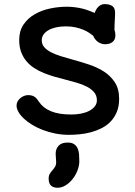

<svg xmlns="http://www.w3.org/2000/svg" viewBox="-20 -634 650 923"><path d="M59.6 0ZM59.6 -126.5Q59.6 -137.7 64.9 -147Q70.3 -156.2 78.4 -162.8Q86.4 -169.4 96.2 -173.1Q106 -176.8 115.2 -176.8Q126.5 -176.8 134.3 -174.3Q142.1 -171.9 147.9 -167.5Q153.8 -163.1 158.2 -157.2Q162.6 -151.4 167.5 -144.5Q187 -115.2 224.6 -99.4Q262.2 -83.5 322.8 -83.5Q347.7 -83.5 369.9 -87.9Q392.1 -92.3 408.9 -101.1Q425.8 -109.9 435.8 -122.6Q445.8 -135.3 445.8 -151.9Q445.8 -174.3 432.9 -189.9Q419.9 -205.6 398.7 -216.8Q377.4 -228 350.6 -235.8Q323.7 -243.7 295.4 -251Q269.5 -257.3 243.2 -264.9Q216.8 -272.5 191.9 -282.5Q167 -292.5 145.3 -306.4Q123.5 -320.3 107.4 -339.4Q91.3 -358.4 81.8 -383.5Q72.3 -408.7 72.3 -441.4Q72.3 -485.4 93 -515.9Q113.8 -546.4 146.7 -565.4Q179.7 -584.5 220.2 -593Q260.7 -601.6 299.8 -601.6Q322.3 -601.6 340.8 -599.1Q359.4 -596.7 375.5 -592.8Q391.6 -588.9 406.2 -583.3Q420.9 -577.6 435.5 -571.8Q437.5 -579.1 441.7 -586.7Q445.8 -594.2 451.7 -600.3Q457.5 -606.4 465.3 -610.4Q473.1 -614.3 482.9 -614.3Q506.8 -614.3 520 -605Q533.2 -595.7 533.2 -572.3Q533.2 -553.7 531.7 -533.7Q530.3 -513.7 530.3 -489.7Q532.7 -483.9 533.7 -476.8Q534.7 -469.7 534.7 -464.4Q534.7 -452.6 530.8 -444.6Q526.9 -436.5 520 -431.4Q513.2 -426.3 504.2 -423.8Q495.1 -421.4 484.4 -421.4Q474.6 -421.4 465.6 -424.8Q456.5 -428.2 449.2 -433.8Q441.9 -439.5 436.5 -446.8Q431.2 -454.1 428.2 -461.9Q420.4 -468.3 408.4 -476.3Q396.5 -484.4 380.1 -491.2Q363.8 -498 342.8 -502.7Q321.8 -507.3 296.4 -507.3Q271.5 -507.3 250.2 -502.7Q229 -498 213.6 -489.3Q198.2 -480.5 189.5 -468.3Q180.7 -456.1 180.7 -440.9Q180.7 -421.4 192.6 -407.5Q204.6 -393.6 224.6 -383.1Q244.6 -372.6 271.2 -364.3Q297.9 -356 326.7 -348.1Q366.2 -337.4 406.5 -324.2Q446.8 -311 479.2 -290.3Q511.7 -269.5 532.2 -238Q552.7 -206.5 552.7 -159.2Q552.7 -122.6 541.5 -95.7Q530.3 -68.8 511.7 -49.6Q493.2 -30.3 468.5 -17.8Q443.8 -5.4 417.2 1.7Q390.6 8.8 363.3 11.5Q335.9 14.2 311.5 14.2Q277.3 14.2 245.6 7.8Q213.9 1.5 185.8 -9.3Q157.7 -20 134.5 -34.2Q111.3 -48.3 94.7 -64Q78.1 -79.6 68.8 -95.7Q59.6 -111.8 59.6 -126.5ZM247.6 105.5Q247.6 82 261.5 66.7Q275.4 51.3 305.2 51.3Q325.2 51.3 336.4 59.1Q347.7 66.9 353.3 79.6Q358.9 92.3 360.1 108.2Q361.3 124 361.3 140.6Q361.3 162.6 352.5 185.3Q343.8 208 329.1 226.6Q314.5 245.1 295.7 256.8Q276.9 268.6 257.3 268.6Q213.9 268.6 213.9 225.1Q213.9 210.4 219.5 201.4Q225.1 192.4 231.9 184.6Q238.8 176.8 244.4 168Q250 159.2 250 145Q250 135.7 248.8 126.2Q247.6 116.7 247.6 105.5Z"/></svg>

Font: Autour One
Style: Regular
Weight: 400
Version: Version 1.007; ttfautohint (v0.92) -l 24 -r 24 -G 200 -x 7 -